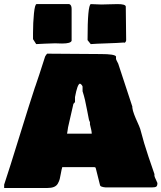

<svg xmlns="http://www.w3.org/2000/svg" viewBox="-36 -941 792 942"><path d="M126 -749V-779.3Q126 -829.6 130.6 -875.2Q135.3 -920.9 143.6 -920.9H303.7Q315.4 -917 315.4 -897.5V-741.2Q311.5 -727.5 268.6 -727.5Q261.7 -727.5 250 -728Q238.3 -728.5 234.4 -728.5Q216.8 -728.5 184.6 -726.8Q152.3 -725.1 141.6 -724.6Q133.8 -737.8 126 -749ZM393.6 -747.1Q393.6 -912.6 409.2 -920.9Q444.3 -918.9 460.9 -918.9Q473.6 -918.9 499 -919.9Q524.4 -920.9 541 -920.9Q579.1 -920.9 581.1 -909.2Q583 -797.9 583 -743.2Q580.6 -731.4 573.2 -731.4Q571.3 -731.4 571.3 -732.4Q542 -730 487.8 -728.3Q433.6 -726.6 409.2 -724.6L393.6 -744.1ZM269.5 -121.1Q266.1 -109.9 262.9 -91.6Q259.8 -73.2 257.1 -62.7Q254.4 -52.2 248 -40.8Q241.7 -29.3 228.8 -23.9Q215.8 -18.6 195.3 -18.6H-15.6V-35.2Q10.3 -112.8 59.8 -273.4Q109.4 -434.1 136.7 -516.6V-515.6Q153.3 -563 185.5 -664.1Q186 -665 187 -666.5Q191.4 -673.8 195.3 -677.7L459 -675.8Q526.4 -675.8 533.2 -664.1V-651.4Q534.2 -647 543.9 -628.9Q591.3 -483.9 613.3 -418V-412.1Q615.2 -397.9 622.1 -379.9Q628.9 -361.8 638.4 -341.1Q647.9 -320.3 651.9 -308.6L671.4 -238.3Q688.5 -181.6 721.7 -86.9V-87.9V-78.1Q723.1 -71.3 729 -59.6Q734.9 -47.9 736.3 -43Q736.3 -29.3 730.7 -25.4Q725.1 -21.5 709 -21.5H482.4Q474.1 -22.5 471.7 -22.9Q469.2 -23.4 464.1 -24.9Q459 -26.4 456.8 -28.8Q454.6 -31.2 454.1 -35.2L435.5 -109.4Q433.6 -118.7 431.6 -119.9Q429.7 -121.1 419.9 -121.1ZM293 -294.9V-293ZM400.4 -353.5Q397.5 -367.2 391.8 -397.7Q386.2 -428.2 380.9 -450.9Q375.5 -473.6 369.1 -493.2V-516.6Q365.2 -526.9 355.5 -531.2V-530.3Q343.8 -527.8 332 -464.8V-441.4Q331.1 -438 327.6 -435.1Q324.2 -432.1 324.2 -431.6Q308.1 -360.4 297.9 -316.4Q297.9 -311.5 295.4 -299.3Q293 -287.1 293 -285.2H414.1Q414.1 -297.9 405.3 -331.1V-341.8Q404.8 -343.3 402.6 -347.4Q400.4 -351.6 400.4 -353.5Z"/></svg>

Font: Bowlby One SC
Style: Regular
Weight: 400
Width: 1
Version: Version 1.2